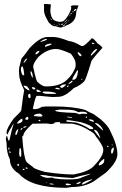

<svg xmlns="http://www.w3.org/2000/svg" viewBox="-20 -695 608 956"><path d="M215.8 -510.7H248Q271.5 -510.7 324.2 -490.2Q343.8 -490.2 385.7 -465.8H390.6Q401.4 -465.8 437.5 -504.9Q445.3 -504.9 466.8 -477.5Q476.6 -473.6 489.3 -459V-456.1Q434.6 -395.5 434.6 -388.7Q408.2 -299.8 399.4 -290Q380.9 -270.5 346.7 -255.9Q303.7 -212.9 269.5 -212.9L240.2 -211.9L176.8 -217.8H164.1Q156.2 -217.8 143.6 -153.3L151.4 -151.4H154.3Q169.9 -151.4 188.5 -163.1L210.9 -165H250Q343.8 -165 404.3 -147.5Q413.1 -141.6 447.3 -126L480.5 -101.6Q519.5 -68.4 529.3 -42Q564.5 26.4 564.5 74.2Q564.5 110.4 507.8 164.1L448.2 207Q401.4 236.3 336.9 236.3L309.6 240.2Q135.7 240.2 74.2 169.9Q29.3 142.6 29.3 98.6Q12.7 67.4 12.7 16.6L8.8 -4.9L12.7 -17.6H15.6Q20.5 4.9 23.4 4.9H26.4Q40 -56.6 47.9 -77.1V-79.1H46.9Q18.6 -33.2 18.6 -26.4H16.6Q12.7 -26.4 12.7 -37.1Q13.7 -56.6 47.9 -104.5Q85.9 -140.6 85.9 -145.5Q95.7 -226.6 100.6 -246.1Q75.2 -294.9 75.2 -326.2L74.2 -342.8Q74.2 -359.4 86.9 -403.3Q97.7 -414.1 127.9 -456.1Q179.7 -510.7 215.8 -510.7ZM179.7 -486.3V-485.4Q213.9 -494.1 213.9 -500V-501H210.9Q197.3 -501 179.7 -486.3ZM440.4 -482.4 437.5 -479.5V-478.5Q439.5 -475.6 444.3 -475.6H450.2V-477.5L443.4 -482.4ZM204.1 -465.8V-461.9H206.1L235.4 -472.7V-477.5H226.6Q204.1 -472.7 204.1 -465.8ZM145.5 -365.2V-360.4Q161.1 -286.1 168 -286.1Q190.4 -264.6 207 -264.6Q281.2 -264.6 313.5 -297.9Q337.9 -320.3 348.6 -344.7Q356.4 -358.4 356.4 -365.2V-380.9Q356.4 -396.5 333 -427.7Q280.3 -451.2 259.8 -451.2Q213.9 -451.2 170.9 -411.1Q145.5 -379.9 145.5 -365.2ZM432.6 -423.8V-418H434.6Q455.1 -435.5 462.9 -448.2V-451.2H461.9Q451.2 -451.2 432.6 -423.8ZM156.2 -425.8 160.2 -424.8Q166 -424.8 175.8 -437.5V-441.4H169.9Q156.2 -433.6 156.2 -425.8ZM371.1 -434.6H366.2V-433.6Q373 -415 382.8 -415Q385.7 -415 385.7 -418Q385.7 -424.8 371.1 -434.6ZM96.7 -381.8H99.6Q102.5 -383.8 115.2 -401.4L112.3 -403.3Q106.4 -403.3 96.7 -381.8ZM84 -352.5Q84 -331.1 93.8 -320.3H97.7Q100.6 -320.3 100.6 -323.2Q96.7 -364.3 90.8 -364.3Q85.9 -364.3 84 -352.5ZM339.8 -298.8V-297.9H345.7Q363.3 -297.9 368.2 -337.9V-342.8L367.2 -344.7H364.3Q339.8 -305.7 339.8 -298.8ZM133.8 -340.8 131.8 -337.9Q131.8 -321.3 142.6 -307.6H143.6V-311.5Q141.6 -336.9 133.8 -340.8ZM390.6 -302.7H387.7L384.8 -297.9V-296.9H387.7Q388.7 -296.9 390.6 -302.7ZM320.3 -276.4H323.2Q335 -281.2 341.8 -290L338.9 -293.9Q322.3 -282.2 320.3 -276.4ZM279.3 -264.6V-261.7L285.2 -257.8H289.1Q293.9 -257.8 308.6 -272.5V-274.4H299.8Q288.1 -274.4 279.3 -264.6ZM101.6 -268.6H97.7V-265.6Q107.4 -250 127 -244.1V-246.1Q118.2 -268.6 101.6 -268.6ZM317.4 -268.6 313.5 -264.6V-260.7H315.4L323.2 -267.6V-268.6ZM141.6 -261.7 138.7 -258.8Q142.6 -249 151.4 -249L156.2 -254.9Q156.2 -258.8 141.6 -261.7ZM258.8 -257.8 254.9 -253.9Q254.9 -252 271.5 -250L279.3 -251Q279.3 -254.9 266.6 -257.8ZM163.1 -250 162.1 -249V-241.2L166 -237.3H182.6V-241.2Q166 -250 163.1 -250ZM196.3 -239.3 192.4 -236.3Q192.4 -227.5 224.6 -227.5H252.9Q258.8 -227.5 259.8 -231.4Q239.3 -239.3 206.1 -239.3ZM125 -227.5 120.1 -223.6V-215.8Q120.1 -208 127.9 -206.1L131.8 -209V-224.6L127.9 -227.5ZM276.4 -149.4 254.9 -145.5V-144.5Q254.9 -135.7 355.5 -132.8L376 -126H377.9Q380.9 -126 385.7 -128.9L414.1 -127.9V-130.9Q409.2 -138.7 391.6 -138.7H381.8Q377 -138.7 373 -135.7L349.6 -145.5Q329.1 -149.4 286.1 -149.4ZM202.1 -145.5H198.2ZM148.4 -118.2Q148.4 -116.2 179.7 -114.3Q192.4 -115.2 192.4 -118.2Q187.5 -126 180.7 -128.9H169.9Q148.4 -126 148.4 -118.2ZM315.4 -114.3H314.5V-113.3Q314.5 -109.4 337.9 -108.4L338.9 -109.4V-111.3ZM409.2 -114.3 406.2 -110.4 409.2 -108.4 413.1 -109.4V-114.3ZM105.5 -101.6 110.4 -98.6H117.2L121.1 -103.5V-109.4L118.2 -113.3Q108.4 -113.3 105.5 -101.6ZM65.4 -83V-82L68.4 -79.1Q91.8 -85 91.8 -94.7V-101.6L89.8 -104.5Q77.1 -99.6 65.4 -83ZM422.9 -100.6H421.9Q421.9 -93.8 444.3 -88.9L448.2 -89.8V-91.8Q441.4 -100.6 426.8 -100.6H423.8ZM175.8 -98.6 170.9 -94.7 173.8 -91.8H180.7V-96.7L177.7 -98.6ZM313.5 -96.7 308.6 -91.8Q308.6 -87.9 357.4 -85Q397.5 -73.2 426.8 -52.7L440.4 -51.8L444.3 -55.7V-56.6Q437.5 -70.3 381.8 -86.9Q330.1 -96.7 313.5 -96.7ZM250 -83V-80.1L234.4 -77.1L213.9 -80.1L141.6 -79.1Q96.7 -38.1 96.7 -21.5L90.8 -14.6V-12.7Q97.7 85 110.4 108.4Q111.3 113.3 145.5 137.7Q145.5 144.5 204.1 161.1Q290 173.8 346.7 173.8Q419.9 160.2 446.3 132.8Q494.1 84 494.1 52.7V47.9Q494.1 31.2 456.1 -17.6Q451.2 -31.2 426.8 -43.9Q383.8 -72.3 339.8 -79.1L279.3 -80.1V-85.9V-86.9H267.6Q253.9 -86.9 250 -83ZM460 -82H453.1V-80.1L491.2 -45.9H493.2V-47.9Q479.5 -75.2 460 -82ZM96.7 -61.5V-58.6H99.6L111.3 -62.5V-66.4H109.4Q96.7 -65.4 96.7 -61.5ZM83 -51.8V-47.9H85.9L91.8 -54.7V-57.6Q85.9 -57.6 83 -51.8ZM56.6 -27.3 57.6 -22.5H59.6Q64.5 -22.5 71.3 -51.8H69.3Q56.6 -42 56.6 -27.3ZM452.1 -47.9H448.2Q448.2 -43 476.6 -8.8V-7.8H478.5V-11.7Q465.8 -47.9 452.1 -47.9ZM540 24.4H536.1V26.4L539.1 30.3L540 28.3ZM517.6 31.2H512.7V33.2L515.6 37.1H517.6L521.5 33.2ZM23.4 40 21.5 41V47.9L25.4 50.8H26.4V40ZM533.2 58.6V60.5Q533.2 69.3 537.1 70.3H539.1Q546.9 56.6 546.9 41L545.9 40H543Q533.2 46.9 533.2 58.6ZM79.1 43 77.1 45.9 75.2 65.4Q76.2 85.9 81.1 85.9H83Q85.9 84 85.9 79.1V66.4Q85.9 43 81.1 43ZM28.3 57.6H26.4V60.5Q27.3 67.4 30.3 67.4L33.2 65.4V62.5ZM471.7 125V127L474.6 128.9Q499 122.1 499 103.5V96.7H496.1Q471.7 115.2 471.7 125ZM69.3 120.1 65.4 125Q68.4 131.8 71.3 131.8L75.2 127Q75.2 123 69.3 120.1ZM109.4 138.7H107.4V141.6L111.3 145.5H117.2V142.6Q116.2 138.7 109.4 138.7ZM95.7 145.5 92.8 149.4V151.4H101.6V145.5ZM342.8 191.4Q222.7 183.6 207 177.7L180.7 175.8V177.7Q193.4 187.5 213.9 190.4L243.2 189.5L250 194.3L251 193.4H252.9Q279.3 198.2 308.6 198.2H330.1Q373 198.2 389.6 187.5Q430.7 172.9 430.7 170.9V169.9Q370.1 182.6 342.8 191.4ZM387.7 223.6H390.6Q398.4 223.6 438.5 200.2V198.2H434.6Q387.7 209 387.7 223.6ZM360.4 219.7V221.7H364.3Q381.8 218.8 381.8 210H377.9Q364.3 214.8 360.4 219.7ZM215.8 215.8 210.9 211.9 210 212.9V213.9L213.9 215.8ZM230.5 218.8H226.6V219.7Q227.5 223.6 237.3 223.6H248Q248 218.8 230.5 218.8ZM309.6 218.8 307.6 221.7V223.6Q308.6 227.5 314.5 227.5H320.3L333 224.6V221.7L315.4 218.8ZM233.4 -672.9 230.5 -641.6Q232.4 -606.4 250 -593.8Q276.4 -581.1 295.9 -589.8Q312.5 -603.5 325.2 -628.9Q338.9 -655.3 333 -662.1Q331.1 -666 341.8 -668Q351.6 -668.9 371.1 -668.9L359.4 -634.8Q359.4 -584 309.6 -568.4Q298.8 -560.5 292 -560.5L283.2 -557.6Q276.4 -557.6 267.6 -561.5Q247.1 -562.5 235.4 -571.3Q229.5 -579.1 225.6 -579.1Q223.6 -580.1 210 -606.4Q197.3 -630.9 199.2 -650.4Q200.2 -668.9 198.2 -672.9Q197.3 -677.7 233.4 -672.9ZM346.7 -640.6V-638.7H348.6L354.5 -642.6Q355.5 -643.6 359.4 -643.6L360.4 -644.5V-645.5L359.4 -646.5V-647.5H361.3Q361.3 -648.4 359.4 -650.4Q350.6 -650.4 346.7 -640.6ZM304.7 -575.2H306.6Q307.6 -575.2 327.1 -597.7Q322.3 -595.7 315.4 -585.9Q304.7 -578.1 304.7 -575.2ZM315.4 -597.7H313.5Q297.9 -583 297.9 -581.1Q309.6 -588.9 313.5 -594.7L315.4 -596.7ZM304.7 -574.2H302.7L292 -565.4V-563.5Q300.8 -563.5 302.7 -572.3Q304.7 -572.3 304.7 -574.2ZM283.2 -575.2Q284.2 -571.3 290 -571.3Q295.9 -576.2 295.9 -577.1V-578.1H294.9Q293 -576.2 283.2 -575.2ZM231.4 -602.5H229.5Q236.3 -593.8 239.3 -593.8V-594.7Q234.4 -602.5 231.4 -602.5ZM367.2 -665H368.2V-666H361.3V-665H362.3H363.3H364.3H365.2H366.2ZM331.1 -626V-624H333Q337.9 -627 337.9 -628.9V-629.9H335.9Q331.1 -627.9 331.1 -626ZM271.5 -573.2H270.5Q276.4 -570.3 280.3 -570.3L281.2 -571.3Q277.3 -573.2 271.5 -573.2ZM339.8 -633.8H341.8Q343.8 -633.8 344.7 -637.7V-638.7V-639.6Q341.8 -639.6 339.8 -633.8ZM254.9 -565.4H253.9V-564.5L255.9 -563.5L269.5 -568.4V-569.3ZM245.1 -575.2Q245.1 -573.2 252.9 -571.3H253.9Q252.9 -573.2 245.1 -575.2ZM324.2 -616.2H325.2Q330.1 -619.1 331.1 -622.1Q326.2 -622.1 324.2 -616.2ZM269.5 -580.1Q269.5 -578.1 275.4 -575.2H277.3Q273.4 -578.1 269.5 -580.1ZM303.7 -567.4H306.6L302.7 -563.5L299.8 -564.5Q302.7 -567.4 303.7 -567.4ZM316.4 -612.3Q316.4 -614.3 319.3 -614.3L320.3 -613.3Q320.3 -611.3 317.4 -611.3ZM212.9 -637.7H211.9Q212.9 -634.8 214.8 -634.8V-635.7ZM324.2 -615.2 321.3 -614.3 322.3 -613.3 324.2 -614.3ZM346.7 -633.8H344.7V-632.8H346.7Z"/></svg>

Font: Love Ya Like A Sister
Style: Regular
Weight: 400
Designer: Kimberly Geswein
Foundry: Kimberly Geswein
Version: Version 1.002 2007